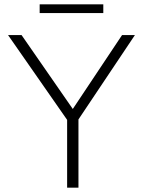

<svg xmlns="http://www.w3.org/2000/svg" viewBox="-20 -861 656 881"><path d="M288 0V-311L17 -700H79L314 -361L540 -700H599L340 -313V0ZM162 -801V-841H454V-801Z"/></svg>

Font: Readex Pro ExtraLight
Style: Regular
Weight: 200
Designer: Bonnie Shaver-Troup, Thomas Jockin
Foundry: Lexend
Version: Version 1.203; ttfautohint (v1.8.3)